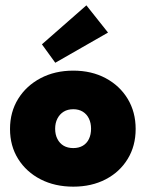

<svg xmlns="http://www.w3.org/2000/svg" viewBox="-20 -687 562 719"><path d="M254.5 12Q185.5 12 132 -15.5Q78.5 -43 48 -91.8Q17.5 -140.5 17.5 -204Q17.5 -267.5 48 -316.8Q78.5 -366 132 -394.2Q185.5 -422.5 254.5 -422.5Q323 -422.5 375.8 -394.2Q428.5 -366 458.2 -316.8Q488 -267.5 488 -204Q488 -140.5 458.2 -91.8Q428.5 -43 375.8 -15.5Q323 12 254.5 12ZM254.5 -132.5Q275 -132.5 290 -141.2Q305 -150 313 -166.5Q321 -183 321 -205Q321 -226.5 313 -243Q305 -259.5 290 -268.8Q275 -278 254.5 -278Q233.5 -278 218.5 -268.8Q203.5 -259.5 195 -243Q186.5 -226.5 186.5 -205Q186.5 -183 195 -166.5Q203.5 -150 218.5 -141.2Q233.5 -132.5 254.5 -132.5ZM187 -452 137 -521 303.5 -667 384.5 -565Z"/></svg>

Font: League Spartan Thin ExtraBold
Style: Regular
Weight: 800
Version: Version 2.002